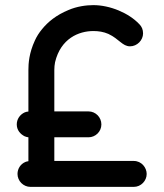

<svg xmlns="http://www.w3.org/2000/svg" viewBox="-20 -729 639 749"><path d="M502 0C530.3 0 552.2 -23.9 552.2 -50.3C552.2 -75.2 532.2 -101.1 502 -101.1H191.9V-193.4H325.2C352.1 -193.4 375.5 -215.3 375.5 -243.7C375.5 -271 353.5 -294.4 325.2 -294.4H191.9V-456.1C191.9 -466.3 192.9 -476.6 194.8 -486.3C216.8 -579.1 287.6 -607.9 344.2 -607.9C364.3 -607.9 383.8 -605 402.8 -596.7C445.3 -576.7 457.5 -548.3 487.3 -548.3C515.1 -548.3 538.1 -572.3 538.1 -598.6C538.1 -613.3 533.2 -625.5 522.9 -635.3C482.4 -678.2 409.2 -709 344.2 -709C316.4 -709 279.8 -704.1 247.1 -689.9C199.7 -670.4 167 -643.6 144 -615.2C132.3 -601.1 123 -586.4 116.2 -571.3C93.3 -522 90.8 -481.4 90.8 -456.1V-293.9C85.4 -293.5 80.6 -292.5 76.2 -290.5C58.1 -282.2 45.4 -264.6 45.4 -243.7C45.4 -221.2 59.6 -205.6 76.2 -197.3C81.1 -195.3 85.9 -193.8 90.8 -193.4V-100.1C86.4 -99.6 82.5 -98.6 79.1 -97.2C60.5 -89.4 48.3 -71.3 48.3 -50.3C48.3 -22.9 71.3 0 98.6 0Z"/></svg>

Font: LOB TGL 0-17
Style: Regular
Weight: 400
Designer: Peter Wiegel + adaptations and expanded glyphset by Studio LOB
Foundry: Peter Wiegel + adaptations and expanded glyphset by Studio LOB
Version: Version 1.003;Glyphs 3.1.2 (3151)